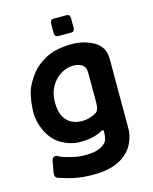

<svg xmlns="http://www.w3.org/2000/svg" viewBox="-127 -753 824 1035"><g transform="rotate(-15 285.0 -236.0)"><path d="M279 -97Q321.7 -96.7 360.7 -119.7Q377.7 -130 378.7 -170.3V-338.3Q378.7 -369.3 363.8 -381.8Q349 -394.3 324.2 -397.3Q299.3 -400.3 274 -392.7Q241.3 -382.7 217.2 -360.3Q193 -338 179 -307.5Q165 -277 164.3 -239.3Q162.3 -169 192.7 -133.7Q223 -98.3 279 -97ZM59.3 130.3 70.3 69.7Q77 38.7 104 51.7Q117 59 134 64.7Q155.3 71.3 188.2 78.5Q221 85.7 257.7 84.7Q306 84 333.5 70Q361 56 369.8 39.7Q378.7 23.3 378.7 -11.7Q379 -26.7 364.3 -18.3Q338.7 -2.7 304 3.8Q269.3 10.3 234 9Q182.7 7 134.7 -21.3Q86.7 -49.7 59.8 -110Q33 -170.3 38.3 -231Q44.3 -310.3 63 -348.8Q81.7 -387.3 108 -419.7Q134.3 -452 180.5 -478.5Q226.7 -505 288.3 -510Q355.3 -517.7 408.3 -501.3Q461.3 -485 485.7 -455.8Q510 -426.7 510 -383.7V7Q510 42 494.3 79.3Q478.7 116.7 447.2 143.7Q415.7 170.7 370.3 184.3Q325 198 264.3 198Q202 198.3 149.7 186.3Q122 180.3 74.3 164.7Q54.3 159 59.3 130.3ZM254 -596.3V-647.3Q254.7 -670 273.3 -670H344.7Q366.3 -670 365.3 -648V-596.3Q366 -572.3 344.3 -573H273.7Q254 -573.7 254 -596.3Z"/></g></svg>

Font: Vivano Light
Style: Regular
Weight: 300
Designer: Joe Prince, Josias Burgherr
Version: Version 2.064;September 19, 2022;FontCreator 14.0.0.2877 64-